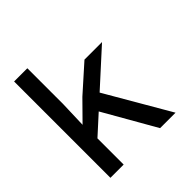

<svg xmlns="http://www.w3.org/2000/svg" viewBox="-193 -885 1036 1036"><g transform="rotate(-45 325.0 -367.5)"><path d="M67.5 0V-735H168.5V-459.5L163.5 -308.5L269.5 -416L419.5 -550H553.5L168.5 -200V0ZM446.5 0 254 -336.5 343 -381 564.5 0Z"/></g></svg>

Font: Azeret Mono Thin
Style: Regular
Weight: 100
Designer: Martin Vácha
Foundry: Displaay
Version: Version 1.002